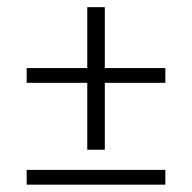

<svg xmlns="http://www.w3.org/2000/svg" viewBox="-20 -516 534 534"><path d="M439.9 -326.7H271.5V-496.1H222.7V-326.7H54.2V-285.6H222.7V-99.6H271.5V-285.6H439.9ZM439.9 -2.4V-43.5H54.2V-2.4Z"/></svg>

Font: JuniusX Light
Style: Regular
Weight: 300
Designer: Peter S. Baker
Foundry: Briery Creek Software
Version: Version 1.008